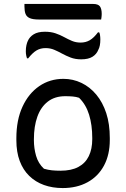

<svg xmlns="http://www.w3.org/2000/svg" viewBox="-20 -943 640 974"><path d="M302 -543Q350 -543 393 -522.5Q436 -502 468.5 -463Q501 -424 519 -369Q537 -314 537 -243V-233Q537 -158 507.5 -103Q478 -48 424 -18.5Q370 11 298 11Q246 11 203 -4.5Q160 -20 128.5 -50.5Q97 -81 80 -126.5Q63 -172 63 -232V-242Q63 -334 94 -401.5Q125 -469 179 -506Q233 -543 302 -543ZM311 -455Q258 -455 222.5 -427.5Q187 -400 169.5 -351Q152 -302 152 -237V-231Q152 -191 163 -152.5Q174 -114 203 -87Q224 -81 243.5 -79Q263 -77 287 -77Q342 -77 377.5 -96Q413 -115 430.5 -151Q448 -187 448 -237V-243Q448 -309 432 -361Q416 -413 381 -447Q366 -452 349 -453.5Q332 -455 311 -455ZM389 -727Q415 -727 435.5 -739Q456 -751 477 -779H483Q486 -774 487 -767.5Q488 -761 488.5 -755Q489 -749 489 -743Q489 -726 486.5 -713Q484 -700 479 -691Q470 -668 449 -655Q428 -642 392 -642Q362 -642 338.5 -651Q315 -660 295 -671Q275 -682 255 -690.5Q235 -699 211 -699Q185 -699 165 -687Q145 -675 123 -647H117Q115 -653 113.5 -659Q112 -665 111.5 -671.5Q111 -678 111 -683Q111 -700 114 -713.5Q117 -727 121 -735Q130 -756 151 -769Q172 -782 208 -782Q238 -782 261.5 -774Q285 -766 305 -755Q325 -744 345 -735.5Q365 -727 389 -727ZM104 -923H452Q478 -923 487 -910.5Q496 -898 496 -872Q496 -867 495.5 -862.5Q495 -858 494.5 -853Q494 -848 493 -844H178Q147 -844 131 -851Q115 -858 109.5 -872.5Q104 -887 104 -910Q104 -912 104 -914.5Q104 -917 104 -919Q104 -921 104 -923Z"/></svg>

Font: Recursive Casual
Style: Regular
Weight: 400
Version: Version 1.047